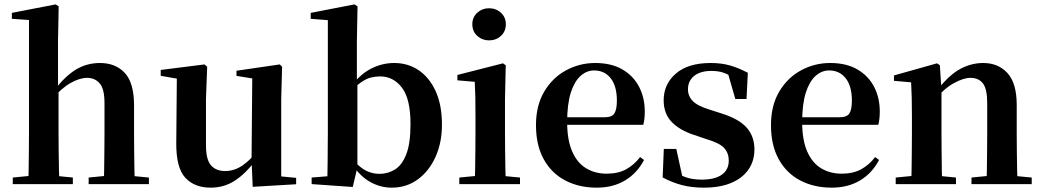

<svg xmlns="http://www.w3.org/2000/svg" viewBox="-20 -839 4751 875"><path d="M38.2 0V-29.9L143.8 -40.2H207.6L312 -29.9V0ZM109.1 0Q110.1 -25.5 110.6 -67.4Q111.1 -109.4 111.6 -154.8Q112.1 -200.3 112.1 -234.8V-747.8L34 -753.3V-780.3L233.6 -819L247.4 -810L244.4 -650.9V-442.8L246.8 -429.3V-234.8Q246.8 -200.3 247.3 -154.8Q247.8 -109.4 248.7 -67.4Q249.6 -25.5 250.6 0ZM384 0V-29.9L487.9 -40.2H550.2L658.6 -29.9V0ZM452.5 0Q454.2 -25.5 454.7 -66.9Q455.2 -108.4 455.7 -153.8Q456.2 -199.3 456.2 -234.8V-369.8Q456.2 -433.2 434.6 -458.7Q413 -484.2 376.5 -484.2Q343.4 -484.2 301.6 -460.7Q259.8 -437.1 214.2 -384.1L185.3 -426.7H226.3Q277.9 -493.2 327 -522.6Q376.2 -551.9 435.5 -551.9Q506.8 -551.9 548.9 -506.5Q590.9 -461.1 590.9 -358.8V-234.8Q590.9 -199.3 591.4 -153.8Q591.9 -108.4 592.6 -66.9Q593.2 -25.5 594.2 0Z M939.7 16.2Q866.1 16.2 824.2 -29.3Q782.3 -74.7 783.3 -187.9L786 -497.7L816 -475.4L712.4 -493.5V-520.2L912 -545.4L924.2 -534.8L918.7 -388.7V-177.8Q918.7 -111 941.7 -85.3Q964.7 -59.5 1005.8 -59.5Q1048.7 -59.5 1086.5 -85.8Q1124.3 -112.1 1153.6 -153.8L1187.2 -103H1140Q1102.4 -51 1052.8 -17.4Q1003.2 16.2 939.7 16.2ZM1131.6 12.4 1126.4 -109.4V-111.9L1129.6 -481.6L1057.7 -493.2V-516.6L1254.9 -545.4L1265.6 -534.8L1261.6 -388.7V-35L1329.6 -28.5V0.7Z M1400.2 0V-29.9L1472.1 -35.7Q1473.1 -65.2 1473.1 -100.6Q1473.1 -136.1 1473.6 -171.6Q1474.1 -207 1474.1 -234.8V-747.1L1396 -753.3V-780.3L1595.6 -819L1609.4 -810L1606.4 -650.9V-464.7L1608.8 -454.7V-79.1V-77.4L1587.7 13.1ZM1765 16.2Q1713.7 16.2 1667.6 -9.5Q1621.4 -35.1 1585.3 -89.4H1574.3L1592.6 -106.4Q1622.2 -73.6 1650.3 -60.1Q1678.3 -46.7 1709.6 -46.7Q1747.1 -46.7 1779.3 -66.2Q1811.6 -85.7 1831.2 -135.2Q1850.8 -184.8 1850.8 -273.3Q1850.8 -388.7 1811.6 -439.7Q1772.4 -490.8 1712.4 -490.8Q1691.8 -490.8 1670.6 -485.7Q1649.4 -480.6 1625.7 -464.1Q1601.9 -447.6 1571.1 -413.5L1558.2 -442.5H1577.7Q1619.4 -499.3 1670.1 -525.6Q1720.9 -551.9 1776.4 -551.9Q1838.9 -551.9 1887.8 -519.1Q1936.7 -486.2 1965.4 -423.5Q1994.1 -360.9 1994.1 -270.9Q1994.1 -189.2 1964.9 -124.3Q1935.7 -59.4 1884.3 -21.6Q1832.9 16.2 1765 16.2Z M2073.2 0V-29.9L2179.8 -40.2H2241.8L2349.8 -29.9V0ZM2143.6 0Q2144.6 -25.5 2145.3 -67.4Q2145.9 -109.4 2146.4 -154.8Q2146.9 -200.3 2146.9 -234.8V-308Q2146.9 -358.3 2146.3 -394.3Q2145.6 -430.4 2143.6 -466.2L2064.5 -472.9V-497.4L2272.1 -550.4L2284.8 -541.7L2281.4 -387.9V-234.8Q2281.4 -200.3 2281.9 -154.8Q2282.4 -109.4 2283.2 -67.4Q2284.1 -25.5 2285.1 0ZM2208.8 -655Q2177.6 -655 2155 -675.4Q2132.5 -695.9 2132.5 -728.8Q2132.5 -760.3 2155 -780.9Q2177.6 -801.4 2208.8 -801.4Q2240.5 -801.4 2262.9 -780.9Q2285.3 -760.3 2285.3 -728.8Q2285.3 -695.9 2262.9 -675.4Q2240.5 -655 2208.8 -655Z M2699.2 16.2Q2618.8 16.2 2556.2 -16.5Q2493.6 -49.1 2458.1 -113Q2422.6 -176.9 2422.6 -268.8Q2422.6 -358.8 2460.6 -422.2Q2498.5 -485.7 2560.2 -518.8Q2621.9 -551.9 2692.4 -551.9Q2766.1 -551.9 2816.5 -522.5Q2866.8 -493.1 2892.6 -443.2Q2918.4 -393.3 2918.4 -330.9Q2918.4 -296.1 2911.7 -270.2H2481.1V-304.6H2736.4Q2768.5 -304.6 2779.9 -322.2Q2791.3 -339.8 2791.3 -380.4Q2791.3 -446.3 2763.2 -482.2Q2735.1 -518 2687.1 -518Q2653.7 -518 2625.6 -492.9Q2597.6 -467.8 2581.1 -416Q2564.7 -364.1 2564.7 -282.7Q2564.7 -200.5 2587.9 -148.2Q2611 -95.8 2651.8 -71.7Q2692.5 -47.5 2744.4 -47.5Q2797.4 -47.5 2833.9 -67.7Q2870.3 -87.9 2897.2 -123.2L2915.1 -109.9Q2883.6 -49.8 2828.7 -16.8Q2773.7 16.2 2699.2 16.2Z M3187.3 16.2Q3132.6 16.2 3087.7 4.5Q3042.8 -7.2 2999.9 -30.3L3005.2 -160.4H3062.1L3092.6 -20.6L3044.6 -26V-62Q3076.7 -41.1 3106.9 -30.7Q3137.2 -20.4 3177.8 -20.4Q3238.1 -20.4 3269.7 -43Q3301.2 -65.7 3301.2 -107.2Q3301.2 -140.9 3280.7 -164Q3260.1 -187.1 3199.5 -204.9L3143.7 -223.9Q3078.9 -244.5 3041.7 -282.6Q3004.5 -320.7 3004.5 -382Q3004.5 -455.6 3060.2 -503.8Q3115.9 -551.9 3219.2 -551.9Q3267.5 -551.9 3306.9 -540.7Q3346.2 -529.5 3388.1 -507.2L3382.1 -387.7H3331.1L3292.6 -521.5L3335 -507.8V-477Q3304.7 -497.5 3280.1 -506.7Q3255.5 -515.8 3221.8 -515.8Q3172 -515.8 3143.6 -493.1Q3115.2 -470.4 3115.2 -431.8Q3115.2 -401.6 3136.6 -379.1Q3157.9 -356.6 3214.8 -339.1L3270.9 -321.1Q3348.8 -296.3 3383.4 -256.6Q3418.1 -217 3418.1 -158.3Q3418.1 -105.4 3390.8 -66.1Q3363.4 -26.7 3312 -5.3Q3260.6 16.2 3187.3 16.2Z M3770.2 16.2Q3689.8 16.2 3627.2 -16.5Q3564.6 -49.1 3529.1 -113Q3493.6 -176.9 3493.6 -268.8Q3493.6 -358.8 3531.6 -422.2Q3569.5 -485.7 3631.2 -518.8Q3692.9 -551.9 3763.4 -551.9Q3837.1 -551.9 3887.5 -522.5Q3937.8 -493.1 3963.6 -443.2Q3989.4 -393.3 3989.4 -330.9Q3989.4 -296.1 3982.7 -270.2H3552.1V-304.6H3807.4Q3839.5 -304.6 3850.9 -322.2Q3862.3 -339.8 3862.3 -380.4Q3862.3 -446.3 3834.2 -482.2Q3806.1 -518 3758.1 -518Q3724.7 -518 3696.6 -492.9Q3668.6 -467.8 3652.1 -416Q3635.7 -364.1 3635.7 -282.7Q3635.7 -200.5 3658.9 -148.2Q3682 -95.8 3722.8 -71.7Q3763.5 -47.5 3815.4 -47.5Q3868.4 -47.5 3904.9 -67.7Q3941.3 -87.9 3968.2 -123.2L3986.1 -109.9Q3954.6 -49.8 3899.7 -16.8Q3844.7 16.2 3770.2 16.2Z M4062 0V-29.9L4167.6 -40.2H4230.7L4336.6 -29.9V0ZM4132.2 0Q4133.9 -25.5 4134.4 -67.4Q4134.9 -109.4 4135.4 -154.8Q4135.9 -200.3 4135.9 -234.8V-310.2Q4135.9 -360 4135 -393.7Q4134.2 -427.5 4132.2 -463.8L4054.1 -470.7V-495.2L4250.2 -550.4L4263.2 -541.7L4270.6 -428V-425.6V-234.8Q4270.6 -200.3 4271.1 -154.8Q4271.6 -109.4 4272.1 -67.4Q4272.6 -25.5 4273.6 0ZM4407.3 0V-29.9L4511.2 -40.2H4573.8L4681.9 -29.9V0ZM4476 0Q4477 -25.5 4477.5 -66.9Q4478 -108.4 4478.5 -153.8Q4479 -199.3 4479 -234.8V-369.8Q4479 -433.2 4459.6 -458.7Q4440.2 -484.2 4402.2 -484.2Q4371.6 -484.2 4327.8 -460.5Q4284.1 -436.8 4238.5 -383.3L4233.6 -425.7H4248.9Q4305.1 -497.3 4355.7 -524.6Q4406.3 -551.9 4460.5 -551.9Q4529.6 -551.9 4571.5 -505.8Q4613.5 -459.6 4613.5 -360.5V-234.8Q4613.5 -199.3 4614 -153.8Q4614.5 -108.4 4615.3 -66.9Q4616.2 -25.5 4617.2 0Z"/></svg>

Font: Noto Serif SC ExtraLight
Style: Regular
Weight: 200
Designer: Ryoko NISHIZUKA 西塚涼子 (kana & ideographs); Frank Grießhammer (Latin, Greek & Cyrillic); Wenlong ZHANG 张文龙 (bopomofo); San
Foundry: Adobe
Version: Version 2.002-H1;hotconv 1.1.0;makeotfexe 2.6.0